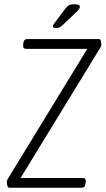

<svg xmlns="http://www.w3.org/2000/svg" viewBox="-20 -884 497 904"><path d="M26 0Q17 0 14.5 -10Q12 -20 12 -28Q12 -35 18 -44L391 -654H103Q87 -654 89 -672L90 -682Q92 -700 109 -700H445Q453 -700 455 -690.5Q457 -681 457 -673Q457 -668 455 -664Q453 -660 450 -656L77 -46H370Q385 -46 384 -28L382 -18Q381 0 364 0ZM245 -752Q229 -752 229 -760Q229 -766 237 -776L286 -841Q296 -855 305 -859.5Q314 -864 330 -864Q356 -864 356 -852Q356 -846 351 -839.5Q346 -833 331 -819L274 -765Q260 -752 245 -752Z"/></svg>

Font: Asap Condensed Condensed ExtraLight
Style: Italic
Weight: 200
Width: 3
Italic angle: -6°
Designer: Pablo Cosgaya
Foundry: Omnibus-Type
Version: Version 3.001; ttfautohint (v1.8.4.7-5d5b)